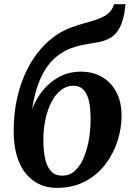

<svg xmlns="http://www.w3.org/2000/svg" viewBox="-20 -882 638 914"><path d="M577.7 -862 571.5 -817.1Q564.5 -780.5 551.3 -753.2Q538.1 -726 515 -708.4Q491.9 -690.8 454.3 -682.5Q444.2 -680.5 432.6 -678.5Q421 -676.6 408.4 -674.6Q388 -671.1 364.8 -666.2Q341.7 -661.3 317.9 -652.5Q294.1 -643.7 271.2 -628.4Q239 -608.5 211.5 -573.9Q184 -539.2 164.1 -487.2Q144.1 -435.1 132.8 -362.7Q150.9 -410.5 183.6 -451Q216.4 -491.6 262.2 -516.2Q308.1 -540.9 365.2 -540.9Q421.4 -540.9 465.1 -515.9Q508.8 -491 533.7 -444Q558.7 -397 558.7 -330.9Q558.7 -271.2 539.3 -210.5Q519.9 -149.9 481.3 -99.4Q442.6 -48.9 384.6 -18.2Q326.6 12.4 249.7 12.4Q204.3 12.4 166.9 -5.2Q129.5 -22.8 102.2 -56.8Q74.9 -90.9 60 -141.1Q45.1 -191.3 45.1 -257.1Q45.1 -343 61.8 -416Q78.5 -489 107.6 -547.7Q136.6 -606.4 174.7 -649.7Q212.8 -693.1 255.3 -719.7Q287.3 -739.8 319.5 -751.5Q351.7 -763.3 382.1 -771.6Q412.5 -779.8 438.7 -788.6Q465 -797.3 485.2 -810.5Q505.4 -823.6 516.9 -845.8L523.7 -862ZM330.1 -474Q296.3 -474 269.4 -452.6Q242.5 -431.1 223.8 -394Q205 -356.9 195.4 -309.4Q185.8 -261.9 186.5 -209.5Q187.2 -158.2 196 -121.6Q204.8 -85 224.4 -65.4Q243.9 -45.8 276 -45.8Q313.1 -45.8 339.2 -71.3Q365.3 -96.9 381.5 -138.3Q397.7 -179.6 404.9 -228.5Q412 -277.4 411.3 -324.3Q410.3 -402.7 389.4 -438.4Q368.6 -474 330.1 -474Z"/></svg>

Font: Merriweather 7pt Light
Style: Italic
Weight: 300
Italic angle: -7.8°
Designer: Eben Sorkin
Foundry: Eben Sorkin
Version: Version 2.200;gftools[0.9.31]